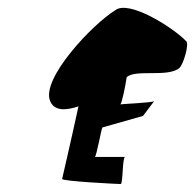

<svg xmlns="http://www.w3.org/2000/svg" viewBox="-20 -704 490 482"><path d="M106 -450C117 -424 147 -427 177 -437C157 -345 136 -255 136 -255C133 -249 276 -242 283 -242C289 -242 287 -310 294 -310H218C222 -310 234 -379 237 -384L339 -413L367 -450C360 -446 287 -443 282 -442C286 -444 295 -489 298 -510C319 -531 401 -509 430 -533C440 -541 455 -592 448 -600C416 -634 303 -706 269 -678C213 -644 82 -506 106 -450ZM367 -451V-449Z"/></svg>

Font: Ampere
Style: SCSuCndIta
Weight: 400
Version: Version 1